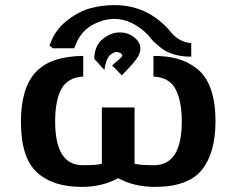

<svg xmlns="http://www.w3.org/2000/svg" viewBox="-20 -712 944 752"><path d="M174 -533Q193 -592 240 -629.5Q287 -667 333.5 -679.5Q380 -692 428 -692Q560 -692 648 -588Q679 -548 729 -543V-490Q691 -490 661 -499Q631 -508 610.5 -524.5Q590 -541 581.5 -549.5Q573 -558 561 -574L562 -573Q498 -638 428 -638Q382 -638 336.5 -611Q291 -584 271 -523H187ZM349 -482Q350 -532 381.5 -558.5Q413 -585 449 -585Q482 -585 506 -565.5Q530 -546 530 -522Q530 -502 513 -479Q496 -456 457 -417L419 -456Q459 -488 459 -494Q459 -499 452.5 -503.5Q446 -508 436 -508Q431 -508 426 -506Q421 -504 413 -498Q405 -492 398.5 -476.5Q392 -461 389 -438ZM62 -235Q62 -368 120.5 -430Q179 -492 306 -493V-412Q246 -409 221 -364.5Q196 -320 196 -236Q196 -65 304 -65Q364 -65 379 -71V-291H507V-71Q525 -65 583 -65Q692 -65 692 -236Q692 -315 668 -362Q644 -409 581 -412V-493Q635 -493 676 -481.5Q717 -470 752 -442.5Q787 -415 805.5 -363.5Q824 -312 824 -237Q824 -113 770.5 -46.5Q717 20 586 20Q506 20 443 -14Q380 20 300 20Q186 20 124 -37.5Q62 -95 62 -235Z"/></svg>

Font: Coval
Style: ExtraBold
Weight: 800
Foundry: Context Ltd
Version: Version 001.000